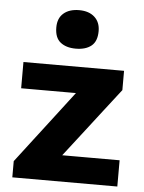

<svg xmlns="http://www.w3.org/2000/svg" viewBox="-53 -785 622 827"><g transform="rotate(5 258.0 -371.0)"><path d="M31.5 0V-70Q68.5 -118.5 104 -164.8Q139.5 -211 172 -253.5L306.5 -429.5L324.5 -385.5H228.5Q204.5 -385.5 171.8 -385.5Q139 -385.5 103.5 -385.5Q68 -385.5 36 -385.5V-499H471V-415.5Q453.5 -393 431.2 -364.2Q409 -335.5 385.2 -304.8Q361.5 -274 339.5 -245.5L209.5 -77.5L195.5 -113.5H300.5Q324.5 -113.5 356.5 -113.5Q388.5 -113.5 422.5 -113.5Q456.5 -113.5 485.5 -113.5V0ZM255 -576Q213.5 -576 188.8 -595.8Q164 -615.5 164 -660Q164 -700 188.8 -721.2Q213.5 -742.5 256 -742.5Q298.5 -742.5 322.8 -720.2Q347 -698 347 -660Q347 -615.5 322.5 -595.8Q298 -576 255 -576Z"/></g></svg>

Font: Commissioner Thin
Style: Bold
Weight: 700
Version: Version 1.001;gftools[0.9.23]